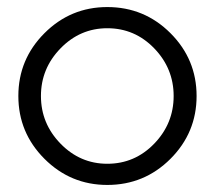

<svg xmlns="http://www.w3.org/2000/svg" viewBox="-20 -511 609 544"><path d="M284 13Q180 13 106 -61Q32 -135 32 -239Q32 -343 106 -417Q180 -491 284 -491Q389 -491 463 -417Q537 -343 537 -239Q537 -135 463 -61Q389 13 284 13ZM284 -47Q362 -47 417 -104Q472 -161 472 -239Q472 -317 417 -374Q362 -431 284 -431Q207 -431 151.5 -374Q96 -317 96 -239Q96 -161 151.5 -104Q207 -47 284 -47Z"/></svg>

Font: Gardens CM
Style: Regular
Weight: 400
Designer: Created by: Aleksander Shevchuk, 2010. Modifed by: Daren Olsen, 2020.
Foundry: High-Logic / FontCreator v.13.0.0 build 2663 (64-bit)
Version: Version 3.003 Ukrainian, initial release